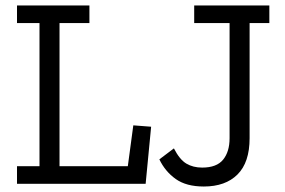

<svg xmlns="http://www.w3.org/2000/svg" viewBox="-20 -670 1040 700"><path d="M962 -586H890V-166Q890 -78 846 -34Q802 10 723 10Q659 10 620.5 -17.5Q582 -45 561 -89L614 -129Q635 -88 659.5 -73.5Q684 -59 717 -59Q770 -59 793.5 -88Q817 -117 817 -166V-586H688V-650H962ZM511 0H42V-64H124V-586H42V-650H306V-586H197V-64H446L466 -213L531 -208Z"/></svg>

Font: Zilla Slab
Style: Regular
Weight: 400
Designer: Typotheque.com
Foundry: Typotheque type foundry
Version: Version 1.1; 2017; ttfautohint (v1.6)